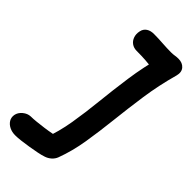

<svg xmlns="http://www.w3.org/2000/svg" viewBox="-393 -882 1221 1221"><g transform="rotate(45 217.5 -271.0)"><path d="M31 269Q1 269 -22 257.5Q-45 246 -57 226.5Q-69 207 -65 182Q-60 155 -36 135Q-12 115 16 114Q36 114 65.5 111Q95 108 128.5 103.5Q162 99 192 93Q222 87 242 81L176 145Q210 55 227 -47.5Q244 -150 255.5 -262Q267 -374 284 -494Q301 -614 335 -738L394 -635Q368 -642 340 -647Q312 -652 277.5 -654.5Q243 -657 197 -657Q171 -657 152 -670.5Q133 -684 125 -707.5Q117 -731 123 -758Q128 -784 149 -798Q170 -812 203 -811Q237 -811 279 -808Q321 -805 360 -805Q375 -805 390.5 -807.5Q406 -810 420 -810Q457 -810 477 -787Q497 -764 487 -726Q452 -600 434.5 -478Q417 -356 404.5 -241.5Q392 -127 375 -22.5Q358 82 324 173Q316 194 298.5 209.5Q281 225 259 232Q239 239 208.5 245Q178 251 144.5 256.5Q111 262 81 265.5Q51 269 31 269Z"/></g></svg>

Font: Shantell Sans Light
Style: Bold Italic
Weight: 700
Italic angle: -11°
Version: Version 1.011;[c5ecc13dd]